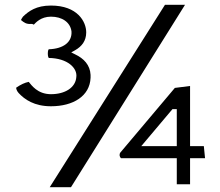

<svg xmlns="http://www.w3.org/2000/svg" viewBox="-20 -749 913 795"><path d="M191 -726C130 -726 99 -703 75 -680C72 -675 68 -670 67 -666C79 -656 89 -648 110 -650H113L120 -647C128 -655 149 -680 191 -680C237 -680 271 -657 276 -619C279 -575 243 -547 182 -545C180 -543 178 -538 178 -527C178 -517 180 -512 182 -509C260 -508 301 -467 296 -430C293 -386 249 -359 191 -359C135 -359 110 -397 99 -410C83 -407 66 -399 47 -386C47 -383 48 -374 57 -364C82 -337 122 -309 191 -309C283 -309 352 -351 355 -427V-439C353 -480 327 -507 291 -524L275 -532L291 -541C319 -557 337 -580 337 -615C337 -659 301 -726 191 -726ZM829 -94 824 -144H767V-393L704 -385L478 -117C473 -109 475 -99 481 -94H712V14H767V-94ZM694 -297H712V-144H565ZM274 26 746 -729H663L186 26Z"/></svg>

Font: Bluebird
Style: LiExt
Weight: 300
Designer: Jasper
Foundry: Cannot Into Space Fonts
Version: Version 0.98